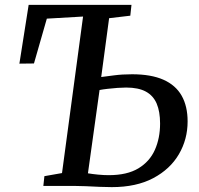

<svg xmlns="http://www.w3.org/2000/svg" viewBox="-20 -763 818 788"><path d="M438.6 5Q417.1 5 388.6 3.8Q360.1 2.5 332.1 1.2Q304 0 282.9 0H157.9L162.2 -40L234.5 -52.7L320.9 -695.1L172.2 -686.5L119.4 -502.5L59.6 -501.8L97.6 -743H519.6L514.8 -698.6L427.8 -688.3L395.4 -446.9Q412.5 -449 446.9 -453.6Q481.3 -458.2 521.9 -458.2Q600 -458.2 650.5 -435.9Q701 -413.5 725.5 -370.3Q750 -327.2 750 -264.6Q750 -191.3 714.2 -130Q678.3 -68.7 608.8 -31.8Q539.3 5 438.6 5ZM426.4 -44.1Q501.5 -44.1 547.9 -72Q594.2 -99.9 615.6 -147.9Q637 -195.9 637 -256.1Q637 -304.9 623.1 -337.7Q609.1 -370.5 578.6 -387.1Q548 -403.7 497.7 -403.7Q483 -403.7 462.5 -402.3Q442 -400.8 422.2 -398.5Q402.4 -396.3 388.6 -393.6L340.9 -51.7Q359.8 -48.5 383 -46.3Q406.3 -44.1 426.4 -44.1Z"/></svg>

Font: Merriweather 7pt Light
Style: Italic
Weight: 300
Italic angle: -7.8°
Designer: Eben Sorkin
Foundry: Eben Sorkin
Version: Version 2.200;gftools[0.9.31]